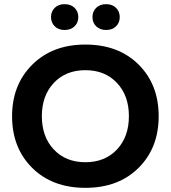

<svg xmlns="http://www.w3.org/2000/svg" viewBox="-20 -892 820 922"><path d="M38 -334Q38 -485 135 -581.5Q232 -678 390 -678Q549 -678 645.5 -582Q742 -486 742 -334Q742 -182 645.5 -86Q549 10 390 10Q231 10 134.5 -86Q38 -182 38 -334ZM238.5 -174Q296 -113 390 -113Q484 -113 541.5 -174Q599 -235 599 -334Q599 -433 541.5 -494Q484 -555 390 -555Q296 -555 238.5 -494Q181 -433 181 -334Q181 -235 238.5 -174ZM290 -748Q261 -748 243 -765.5Q225 -783 225 -810Q225 -837 243 -854.5Q261 -872 290 -872Q320 -872 338 -854.5Q356 -837 356 -810Q356 -783 338 -765.5Q320 -748 290 -748ZM490 -748Q460 -748 442 -765.5Q424 -783 424 -810Q424 -837 442 -854.5Q460 -872 490 -872Q519 -872 537 -854.5Q555 -837 555 -810Q555 -783 537 -765.5Q519 -748 490 -748Z"/></svg>

Font: Gantari
Style: Bold
Weight: 700
Designer: Anugrah Pasau
Foundry: Lafontype
Version: Version 1.000